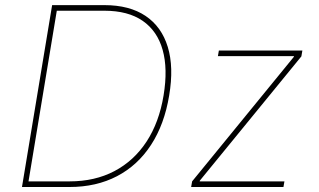

<svg xmlns="http://www.w3.org/2000/svg" viewBox="-20 -748 1276 768"><path d="M258.3 0H79.6L83.5 -22.5H258.3Q359.4 -22.5 437.5 -63.5Q515.6 -104.5 566.2 -181.6Q616.7 -258.8 634.3 -366.2Q651.9 -472.7 630.6 -548.3Q609.4 -624 550.8 -664.6Q492.2 -705.1 397.5 -705.1H196.3L200.2 -727.5H397.5Q498 -727.5 562.3 -684.3Q626.5 -641.1 651.1 -560.3Q675.8 -479.5 656.7 -366.2Q637.7 -250.5 584.2 -168.5Q530.8 -86.4 448 -43.2Q365.2 0 258.3 0ZM210.9 -727.5 90.3 0H67.9L188.5 -727.5ZM744.6 0 748.5 -22.5 1155.3 -520.5 1155.8 -523.4H851.6L855.5 -545.9H1189.5L1185.5 -522.5L779.3 -25.4L778.8 -22.5H1117.7L1113.8 0Z"/></svg>

Font: Inter Thin
Style: Italic
Weight: 250
Italic angle: -9.3988°
Designer: Rasmus Andersson
Foundry: rsms
Version: Version 4.001;git-66647c0bb